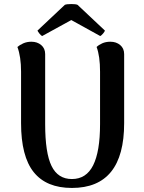

<svg xmlns="http://www.w3.org/2000/svg" viewBox="-20 -914 710 948"><path d="M593 -306Q593 14 335 14Q209 14 146.5 -64Q84 -142 84 -306V-560Q84 -634 66 -682Q77 -692 95 -700Q113 -708 135 -708Q164 -708 183.5 -691.5Q203 -675 203 -647V-301Q203 -159 234.5 -94.5Q266 -30 335 -30Q406 -30 440 -98Q474 -166 474 -301V-560Q474 -637 457 -682Q467 -692 484.5 -700Q502 -708 525 -708Q554 -708 573.5 -691.5Q593 -675 593 -647ZM498 -763Q497 -758 489 -748.5Q481 -739 475 -736L332 -815L188 -736Q182 -739 174.5 -748.5Q167 -758 165 -763L300 -890Q308 -894 333 -894Q355 -894 363 -890Z"/></svg>

Font: Arima Madurai ExtraBold
Style: Regular
Weight: 800
Designer: Joana Correia and Natanael Gama
Foundry: NDISCOVER
Version: Version 1.019